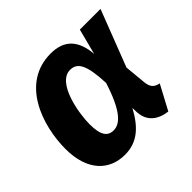

<svg xmlns="http://www.w3.org/2000/svg" viewBox="-142 -702 873 873"><g transform="rotate(-45 294.5 -265.5)"><path d="M285 -548C95 -548 26 -344 26 -193C26 -54 98 17 199 17C278 17 329 -28 373 -110L374 -79C379 -21 417 9 477 17L540 -101C511 -107 498 -120 494 -153L484 -259L589 -531H456L424 -407C416 -500 373 -548 285 -548ZM295 -433C341 -433 364 -397 369 -275C325 -136 282 -98 241 -98C203 -98 183 -124 183 -196C183 -265 211 -433 295 -433Z"/></g></svg>

Font: Fira Sans
Style: Bold Italic
Weight: 700
Italic angle: -8°
Designer: bBox Type GmbH & Carrois Corporate GbR & Edenspiekermann AG
Foundry: bBox Type GmbH & Carrois Corporate GbR & Edenspiekermann AG
Version: Version 4.301;PS 004.301;hotconv 1.0.88;makeotf.lib2.5.64775